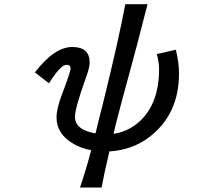

<svg xmlns="http://www.w3.org/2000/svg" viewBox="-20 -753 1040 894"><path d="M489.3 -47.9Q463.9 59.6 453.1 120.1H352.5Q384.8 24.4 404.3 -53.7Q361.3 -61.5 326.2 -81.1Q243.2 -127 243.2 -206.1Q243.2 -249 270.5 -318.4Q308.6 -418.9 308.6 -434.6Q308.6 -451.2 290 -451.2Q261.7 -451.2 208 -365.2L142.6 -416Q233.4 -534.2 316.4 -534.2Q397.5 -534.2 397.5 -461.9Q397.5 -437.5 378.9 -387.7Q329.1 -249 329.1 -209Q329.1 -148.4 424.8 -131.8L441.4 -201.2L459 -269.5Q531.2 -561.5 563.5 -733.4H667L655.3 -688.5Q622.1 -556.6 591.8 -446.3Q537.1 -246.1 519.5 -175.8L508.8 -129.9Q568.4 -138.7 617.2 -176.8Q720.7 -259.8 720.7 -431.6Q720.7 -463.9 710 -501L798.8 -521.5Q813.5 -460 813.5 -411.1Q813.5 -217.8 671.9 -112.3Q594.7 -54.7 489.3 -47.9Z"/></svg>

Font: MotoyaLCedar
Style: W3 mono
Weight: 400
Version: Version 1.01